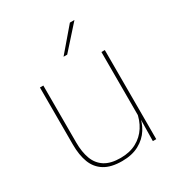

<svg xmlns="http://www.w3.org/2000/svg" viewBox="-166 -788 840 906"><g transform="rotate(-30 254.0 -335.0)"><path d="M92 -485.5V-175.5Q92 -123 106.2 -85.2Q120.5 -47.5 152.5 -27.2Q184.5 -7 238 -7Q288 -7 324.5 -26.8Q361 -46.5 383.2 -81.2Q405.5 -116 412 -160.5L421 -141.5H415.5Q411 -101 389.2 -66.5Q367.5 -32 329.2 -11.2Q291 9.5 237 9.5Q177 9.5 141 -12.8Q105 -35 89.2 -76.2Q73.5 -117.5 73.5 -174.5V-485.5ZM427 -485.5V0H408.5L410.5 -127H408.5V-485.5ZM349 -680H373V-679L262.5 -555.5H243V-556Z"/></g></svg>

Font: Anek Gujarati Thin
Style: Regular
Weight: 250
Version: Version 1.003